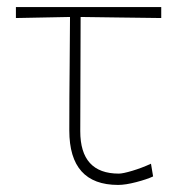

<svg xmlns="http://www.w3.org/2000/svg" viewBox="-20 -514 509 543"><path d="M314 9Q176 9 176 -145Q176 -242 177 -328Q178 -414 178 -466L25 -463V-494H436V-463Q377 -464 318 -464.5Q259 -465 208 -466Q208 -385 207.5 -304.5Q207 -224 207 -143Q207 -23 316 -23Q327.5 -23 354.2 -31Q381 -39 407 -51L413 -15Q396 -7 365.5 1Q335 9 314 9Z"/></svg>

Font: Commissioner Loud Thin
Style: Regular
Weight: 100
Designer: Kostas Bartsokas
Foundry: Kostas Bartsokas
Version: Version 1.000; ttfautohint (v1.8.3)